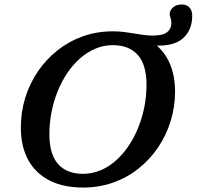

<svg xmlns="http://www.w3.org/2000/svg" viewBox="-20 -829 882 861"><path d="M201.5 -227.5Q201.5 -137.5 240.2 -93.5Q279 -49.5 352.5 -49.5Q393 -49.5 429.8 -64.8Q466.5 -80 498.2 -107.8Q530 -135.5 555.5 -173Q581 -210.5 599.2 -255Q617.5 -299.5 627.2 -348.8Q637 -398 637 -448.5Q637 -538.5 598 -582.5Q559 -626.5 485.5 -626.5Q445.5 -626.5 408.8 -611.2Q372 -596 340.2 -568.2Q308.5 -540.5 283 -503.2Q257.5 -466 239.2 -421.2Q221 -376.5 211.2 -327.5Q201.5 -278.5 201.5 -227.5ZM765 -418.5Q765 -349.5 745.2 -285.8Q725.5 -222 688.8 -167.8Q652 -113.5 601 -73Q550 -32.5 487.2 -10.2Q424.5 12 352.5 12Q264 12 201.5 -20Q139 -52 106.2 -112.2Q73.5 -172.5 73.5 -257.5Q73.5 -326.5 93.2 -390.5Q113 -454.5 149.8 -508.5Q186.5 -562.5 237.5 -603Q288.5 -643.5 351.2 -666Q414 -688.5 485.5 -688.5Q514 -688.5 537.2 -685.5Q560.5 -682.5 581 -679Q601.5 -675.5 622.2 -672.5Q643 -669.5 666 -669.5Q711 -669.5 729.8 -685Q748.5 -700.5 748.5 -724Q748.5 -738.5 744.8 -748.5Q741 -758.5 741 -765.5Q741 -782.5 756 -795.8Q771 -809 794.5 -809Q816.5 -809 829.2 -795.8Q842 -782.5 842 -758Q842 -694.5 800.5 -657.2Q759 -620 671 -625L672 -633.5Q719 -597.5 742 -542.8Q765 -488 765 -418.5Z"/></svg>

Font: Newsreader 16pt 16pt SemiBold
Style: Italic
Weight: 600
Italic angle: -17°
Version: Version 1.003